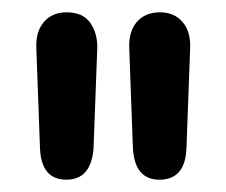

<svg xmlns="http://www.w3.org/2000/svg" viewBox="-20 -626 368 312"><path d="M39 -548 45 -385Q47 -334 88 -334Q128 -334 132 -385L138 -546Q139 -571 127 -588.5Q115 -606 88 -606Q65 -606 51.5 -590.5Q38 -575 39 -548ZM289 -548Q290 -575 276.5 -590.5Q263 -606 240 -606Q216 -606 202.5 -590.5Q189 -575 190 -548L196 -385Q199 -334 239 -334Q281 -334 283 -385Z"/></svg>

Font: Beiruti SemiBold
Style: Regular
Weight: 600
Designer: Arlette Boutros
Foundry: Boutros
Version: Version 1.41